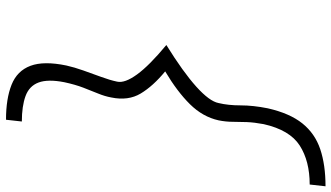

<svg xmlns="http://www.w3.org/2000/svg" viewBox="-258 -728 1130 655"><g transform="rotate(90 307.5 -400.0)"><path d="M388 145Q316 145 268.5 126Q221 107 204 61.5Q187 16 203 -61Q209 -88 220 -119Q231 -150 242 -180Q253 -210 258 -234Q264 -260 233.5 -302Q203 -344 133 -402Q225 -459 275 -504Q325 -549 331 -580Q339 -613 339 -655.5Q339 -698 349 -748Q366 -823 400.5 -866Q435 -909 488.5 -927Q542 -945 615 -945L609 -891Q529 -891 476 -857Q423 -823 403 -734Q397 -702 396 -676.5Q395 -651 395 -628Q395 -605 390 -580Q378 -526 335 -482.5Q292 -439 223 -398Q273 -357 298.5 -314.5Q324 -272 312 -214Q308 -192 298.5 -169Q289 -146 278.5 -118.5Q268 -91 260 -54Q249 2 261 34Q273 66 307.5 78.5Q342 91 394 91Z"/></g></svg>

Font: Victor Mono Thin ExtraLight
Style: Italic
Weight: 250
Italic angle: -12°
Monospace: yes
Version: Version 1.561;gftools[0.9.30]